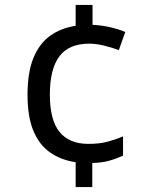

<svg xmlns="http://www.w3.org/2000/svg" viewBox="-20 -744 612 774"><path d="M353 -724V-644Q390 -642 425 -634Q460 -626 485 -615L459 -542Q433 -552 400 -560Q367 -568 340 -568Q258 -568 219.5 -517Q181 -466 181 -363Q181 -259 220.5 -211.5Q260 -164 336 -164Q380 -164 412.5 -172.5Q445 -181 476 -194V-117Q449 -104 420 -96Q391 -88 352 -87V10H285V-90Q226 -99 182.5 -129Q139 -159 115 -215.5Q91 -272 91 -362Q91 -453 115 -511Q139 -569 182.5 -600Q226 -631 285 -640V-724Z"/></svg>

Font: Noto Sans
Style: Regular
Weight: 400
Designer: Monotype Design Team
Foundry: Monotype Imaging Inc.
Version: Version 1.902